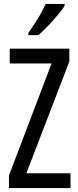

<svg xmlns="http://www.w3.org/2000/svg" viewBox="-20 -963 401 983"><path d="M341 0H26V-65L244 -638H30V-714H335V-648L115 -76H341ZM311 -934Q302 -918 285.5 -898Q269 -878 250 -856.5Q231 -835 211.5 -816Q192 -797 177 -783H125V-794Q144 -821 160.5 -846.5Q177 -872 190.5 -896.5Q204 -921 214 -943H311Z"/></svg>

Font: Noto Sans Khmer ExtraCondensed
Style: Regular
Weight: 400
Width: 2
Designer: Danh Hong and the Monotype Design Team
Foundry: Monotype Imaging Inc.
Version: Version 2.004